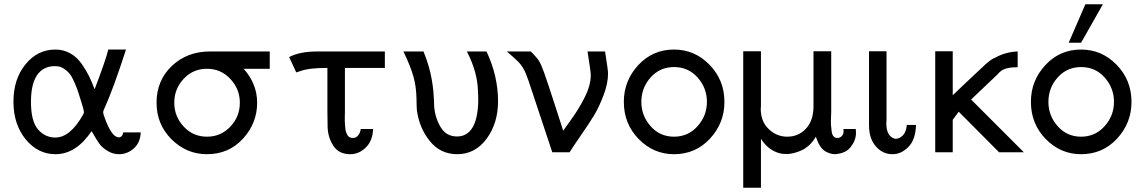

<svg xmlns="http://www.w3.org/2000/svg" viewBox="-20 -713 5364 899"><path d="M239 -481Q277 -481 308.5 -463.5Q340 -446 362 -414.5Q384 -383 397 -356.5Q410 -330 423 -295Q475 -431 487 -481H570Q510 -295 467 -201Q463 -193 463 -187Q463 -180 470 -162Q503 -70 536 -70Q553 -70 557 -93H639Q637 -45 606.5 -18Q576 9 537 9Q508 9 482.5 -7Q457 -23 444.5 -41Q432 -59 421 -78.5Q410 -98 409 -99Q336 9 240 9Q157 9 100 -61Q43 -131 43 -237Q43 -343 99.5 -412Q156 -481 239 -481ZM125 -236Q125 -145 158 -107Q191 -69 239 -69Q310 -69 371 -180Q373 -183 373 -190Q373 -196 361 -235Q350 -270 345 -285.5Q340 -301 328 -328.5Q316 -356 305.5 -368.5Q295 -381 278.5 -392Q262 -403 242 -403Q234 -404 217 -402Q125 -385 125 -236Z M713 -232Q713 -336 784.5 -404Q856 -472 963 -472H1243V-391H1121Q1184 -320 1184 -232Q1184 -136 1117.5 -63.5Q1051 9 949 9Q853 9 783 -61Q713 -131 713 -232ZM796 -232Q796 -168 840 -120.5Q884 -73 949 -73Q1014 -73 1058.5 -120Q1103 -167 1103 -232Q1103 -296 1058.5 -343.5Q1014 -391 949 -391Q884 -391 840 -344Q796 -297 796 -232Z M1334 -446Q1384 -472 1466 -472H1782V-395H1595V-188Q1595 -183 1594.5 -167Q1594 -151 1594.5 -143.5Q1595 -136 1596 -121.5Q1597 -107 1599 -99.5Q1601 -92 1605 -83.5Q1609 -75 1616 -71Q1623 -67 1632 -67Q1649 -67 1658.5 -81Q1668 -95 1669 -109H1727Q1725 -54 1693 -22.5Q1661 9 1620 9Q1567 9 1541.5 -29.5Q1516 -68 1514 -117Q1513 -142 1513 -194V-395Q1464 -395 1434 -391Q1404 -387 1386 -380L1367 -374Z M1869 -472H1963Q1977 -438 1987 -403.5Q1997 -369 2002 -338.5Q2007 -308 2009 -288Q2011 -268 2012 -242.5Q2013 -217 2013 -213Q2018 -159 2044 -116.5Q2070 -74 2120 -74Q2177 -74 2202 -135Q2224 -193 2218 -282Q2217 -374 2166 -472H2258Q2312 -357 2312 -239Q2312 -136 2258.5 -63.5Q2205 9 2121 9Q2042 9 1992.5 -52.5Q1943 -114 1932 -197Q1931 -202 1930 -254.5Q1929 -307 1916 -354Q1903 -401 1869 -472Z M2353 -472H2465Q2476 -462 2484.5 -452Q2493 -442 2498 -436Q2503 -430 2508.5 -419Q2514 -408 2515.5 -404.5Q2517 -401 2521.5 -388.5Q2526 -376 2527 -375Q2545 -324 2578.5 -220.5Q2612 -117 2617 -101Q2623 -110 2645 -140Q2667 -170 2684.5 -198Q2702 -226 2715 -252Q2747 -313 2746 -363Q2746 -377 2731 -472H2813Q2827 -386 2827 -369Q2827 -322 2806 -267Q2785 -212 2763.5 -176Q2742 -140 2700.5 -80Q2659 -20 2647 0H2566L2455 -334Q2451 -346 2447 -355.5Q2443 -365 2440 -373Q2437 -381 2432.5 -388.5Q2428 -396 2425.5 -400.5Q2423 -405 2417 -412Q2411 -419 2408.5 -422Q2406 -425 2397 -433Q2388 -441 2385 -444Q2382 -447 2370 -457.5Q2358 -468 2353 -472Z M2901 -236Q2901 -335 2968.5 -408Q3036 -481 3136 -481Q3233 -481 3302.5 -409.5Q3372 -338 3372 -236Q3372 -137 3304.5 -64Q3237 9 3136 9Q3040 9 2970.5 -62Q2901 -133 2901 -236ZM2983 -236Q2983 -171 3026.5 -122Q3070 -73 3136 -73Q3202 -73 3246 -122Q3290 -171 3290 -236Q3290 -301 3246.5 -350Q3203 -399 3136 -399Q3070 -399 3026.5 -350.5Q2983 -302 2983 -236Z M3460 166V-473H3542L3543 -472V-216Q3543 -214 3542.5 -210Q3542 -206 3542 -204Q3542 -144 3579.5 -108.5Q3617 -73 3666 -73Q3719 -73 3754 -111Q3789 -149 3789 -215V-473H3871L3872 -472V-191Q3872 -185 3871 -162Q3870 -139 3871 -127Q3872 -115 3874 -98.5Q3876 -82 3883 -74.5Q3890 -67 3901 -67Q3913 -67 3921.5 -76Q3930 -85 3930 -99L3929 -109H3987Q3988 -102 3988 -91Q3988 -57 3964 -25.5Q3940 6 3888 9Q3872 8 3858.5 2.5Q3845 -3 3837 -9.5Q3829 -16 3821.5 -27Q3814 -38 3811.5 -44Q3809 -50 3804.5 -61Q3800 -72 3800 -73Q3787 -50 3769.5 -34Q3752 -18 3736 -10.5Q3720 -3 3706.5 1Q3693 5 3682.5 6.5Q3672 8 3671 8Q3648 8 3642 7Q3582 -3 3543 -63V166Z M4049 -126V-473H4130L4131 -472V-152Q4131 -150 4130.5 -144.5Q4130 -139 4130 -136Q4130 -73 4172 -63Q4191 -63 4207 -78.5Q4223 -94 4226 -128H4269Q4267 -59 4233.5 -25Q4200 9 4159 9Q4113 9 4081 -27.5Q4049 -64 4049 -126Z M4359 0V-473H4441V-267Q4468 -293 4495.5 -319Q4523 -345 4538.5 -359.5Q4554 -374 4570 -389Q4586 -404 4594 -411.5Q4602 -419 4610.5 -425.5Q4619 -432 4624.5 -435.5Q4630 -439 4636 -441Q4687 -470 4745 -472V-398Q4703 -399 4677 -387Q4660 -377 4651 -365Q4643 -357 4527 -247L4774 0H4658L4469 -190L4441 -152V0Z M4984 -513 5062 -693H5144L5042 -513ZM4807 -236Q4807 -335 4874.5 -408Q4942 -481 5042 -481Q5139 -481 5208.5 -409.5Q5278 -338 5278 -236Q5278 -137 5210.5 -64Q5143 9 5042 9Q4946 9 4876.5 -62Q4807 -133 4807 -236ZM4889 -236Q4889 -171 4932.5 -122Q4976 -73 5042 -73Q5108 -73 5152 -122Q5196 -171 5196 -236Q5196 -301 5152.5 -350Q5109 -399 5042 -399Q4976 -399 4932.5 -350.5Q4889 -302 4889 -236Z"/></svg>

Font: Coval
Style: Light
Weight: 300
Foundry: Context Ltd
Version: Version 001.000